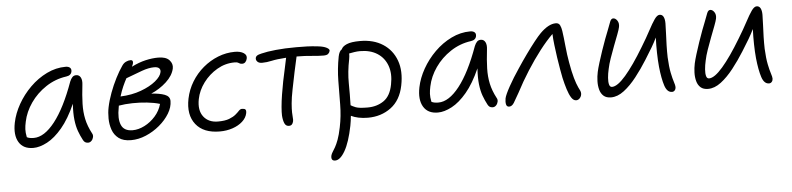

<svg xmlns="http://www.w3.org/2000/svg" viewBox="-45 -740 5116 1240"><g transform="rotate(-5 2512.5 -120.0)"><path d="M150 10Q85 10 57 -37Q29 -84 45 -163Q57 -222 90 -280.5Q123 -339 172 -387.5Q221 -436 280.5 -465Q340 -494 403 -494Q421 -494 431 -485.5Q441 -477 438 -460Q433 -435 402 -431Q330 -421 269.5 -381Q209 -341 169 -283.5Q129 -226 116 -163Q110 -136 109 -114.5Q108 -93 114 -63Q129 -54 159 -54Q227 -54 296 -142Q365 -230 425 -397Q432 -414 441.5 -424Q451 -434 466 -434Q486 -434 495.5 -416Q505 -398 501 -368Q493 -300 491.5 -246.5Q490 -193 500 -146.5Q510 -100 536 -51Q543 -40 540 -26Q537 -12 527.5 -2.5Q518 7 506 7Q493 7 485.5 1.5Q478 -4 473 -14Q458 -42 446.5 -73.5Q435 -105 430 -148Q425 -191 429 -252Q387 -157 338.5 -99.5Q290 -42 241 -16Q192 10 150 10Z M784 15Q733 15 704 -7Q675 -29 663 -63.5Q651 -98 650.5 -136.5Q650 -175 657 -209Q666 -253 684 -301.5Q702 -350 724.5 -394Q747 -438 768 -468Q779 -485 794.5 -492.5Q810 -500 825 -500Q842 -500 839 -480Q837 -471 830 -457Q878 -481 921.5 -491Q965 -501 1004 -501Q1054 -501 1076 -477Q1098 -453 1092 -423Q1082 -377 1038.5 -337Q995 -297 939 -273Q993 -270 1026 -257.5Q1059 -245 1059 -215Q1059 -175 1034.5 -134.5Q1010 -94 969.5 -60Q929 -26 880.5 -5.5Q832 15 784 15ZM972 -441Q937 -441 892.5 -425Q848 -409 788 -386Q776 -364 763.5 -336Q751 -308 740 -272Q814 -275 873.5 -297Q933 -319 969.5 -349Q1006 -379 1011 -407Q1014 -422 1004.5 -431.5Q995 -441 972 -441ZM722 -202Q708 -131 725.5 -89.5Q743 -48 799 -48Q837 -48 876.5 -68Q916 -88 947 -123Q978 -158 990 -202Q954 -213 907 -218Q860 -223 812 -222Q764 -221 724 -214Q723 -208 722 -202Z M1360 9Q1254 9 1204.5 -53.5Q1155 -116 1176 -220Q1188 -278 1218.5 -328Q1249 -378 1293.5 -415.5Q1338 -453 1391 -474Q1444 -495 1500 -495Q1536 -495 1557.5 -481Q1579 -467 1573 -444Q1570 -431 1562 -422.5Q1554 -414 1541 -414Q1531 -414 1525.5 -417.5Q1520 -421 1513.5 -424Q1507 -427 1492 -427Q1432 -427 1379 -396Q1326 -365 1289.5 -316Q1253 -267 1242 -211Q1228 -139 1260 -97.5Q1292 -56 1353 -56Q1399 -56 1426 -66.5Q1453 -77 1468.5 -90Q1484 -103 1493.5 -113.5Q1503 -124 1514 -124Q1531 -124 1536.5 -117.5Q1542 -111 1539 -94Q1533 -64 1507 -40.5Q1481 -17 1442.5 -4Q1404 9 1360 9Z M1808 12Q1787 12 1778.5 -8Q1770 -28 1768 -58Q1767 -78 1770 -114Q1773 -150 1780 -193.5Q1787 -237 1795 -278Q1804 -324 1813 -362Q1822 -400 1827 -428Q1766 -424 1733 -416.5Q1700 -409 1670 -409Q1649 -409 1639 -420Q1629 -431 1632 -445Q1634 -453 1641.5 -458.5Q1649 -464 1671 -469Q1706 -478 1764.5 -484Q1823 -490 1898 -490Q1935 -490 1967.5 -489Q2000 -488 2041 -483Q2075 -479 2094 -469Q2113 -459 2111 -448Q2108 -436 2099 -428.5Q2090 -421 2069 -421Q2035 -421 1992 -425.5Q1949 -430 1901 -430H1895Q1885 -389 1873.5 -332.5Q1862 -276 1851 -222Q1840 -167 1837 -131Q1834 -95 1834.5 -73Q1835 -51 1836.5 -38Q1838 -25 1836 -15Q1830 12 1808 12Z M2320 4Q2287 4 2259 -2Q2231 -8 2211 -18Q2208 15 2202 46Q2181 151 2149.5 206Q2118 261 2085 261Q2057 261 2063 228Q2066 216 2073.5 204.5Q2081 193 2091 175.5Q2101 158 2112 128.5Q2123 99 2133 50Q2148 -22 2148.5 -97Q2149 -172 2150 -250Q2151 -328 2166 -406Q2173 -441 2190 -451Q2197 -469 2225.5 -481.5Q2254 -494 2312 -494Q2399 -494 2459.5 -455Q2520 -416 2545.5 -346.5Q2571 -277 2552 -184Q2533 -90 2469.5 -43Q2406 4 2320 4ZM2232 -384Q2215 -301 2216 -229Q2217 -157 2215 -86Q2226 -79 2247 -70.5Q2268 -62 2324 -62Q2384 -62 2428.5 -92.5Q2473 -123 2487 -197Q2501 -266 2482 -318.5Q2463 -371 2417.5 -400Q2372 -429 2306 -429Q2288 -429 2269 -426Q2250 -423 2235 -420Q2236 -405 2232 -384Z M2773 10Q2708 10 2680 -37Q2652 -84 2668 -163Q2680 -222 2713 -280.5Q2746 -339 2795 -387.5Q2844 -436 2903.5 -465Q2963 -494 3026 -494Q3044 -494 3054 -485.5Q3064 -477 3061 -460Q3056 -435 3025 -431Q2953 -421 2892.5 -381Q2832 -341 2792 -283.5Q2752 -226 2739 -163Q2733 -136 2732 -114.5Q2731 -93 2737 -63Q2752 -54 2782 -54Q2850 -54 2919 -142Q2988 -230 3048 -397Q3055 -414 3064.5 -424Q3074 -434 3089 -434Q3109 -434 3118.5 -416Q3128 -398 3124 -368Q3116 -300 3114.5 -246.5Q3113 -193 3123 -146.5Q3133 -100 3159 -51Q3166 -40 3163 -26Q3160 -12 3150.5 -2.5Q3141 7 3129 7Q3116 7 3108.5 1.5Q3101 -4 3096 -14Q3081 -42 3069.5 -73.5Q3058 -105 3053 -148Q3048 -191 3052 -252Q3010 -157 2961.5 -99.5Q2913 -42 2864 -16Q2815 10 2773 10Z M3235 12Q3219 12 3215.5 -4.5Q3212 -21 3216 -43Q3221 -66 3250 -118.5Q3279 -171 3319 -230Q3348 -274 3378.5 -316.5Q3409 -359 3435.5 -392.5Q3462 -426 3479 -443Q3534 -498 3581 -498Q3601 -498 3608.5 -482Q3616 -466 3619 -445Q3625 -404 3630.5 -346.5Q3636 -289 3645 -239Q3656 -176 3667.5 -136Q3679 -96 3690 -73Q3697 -60 3701 -50.5Q3705 -41 3705 -33Q3705 -16 3694.5 -3.5Q3684 9 3670 9Q3652 9 3638.5 -12Q3625 -33 3614 -68Q3603 -103 3594 -143Q3590 -164 3583.5 -199Q3577 -234 3571 -276Q3565 -318 3560 -359Q3555 -400 3554 -431Q3513 -391 3469 -334Q3425 -277 3382 -209.5Q3339 -142 3302 -71Q3280 -31 3266.5 -9.5Q3253 12 3235 12Z M3896 10Q3865 10 3847.5 -5.5Q3830 -21 3823 -47Q3816 -73 3817 -103Q3818 -133 3824 -161Q3829 -184 3840 -220Q3851 -256 3864.5 -295.5Q3878 -335 3891 -370Q3904 -405 3912 -424Q3925 -459 3932.5 -478Q3940 -497 3953 -497Q3968 -497 3979.5 -480Q3991 -463 3986 -438Q3983 -423 3971 -391.5Q3959 -360 3944 -321Q3929 -282 3915.5 -243Q3902 -204 3896 -174Q3889 -144 3887 -117.5Q3885 -91 3889.5 -74Q3894 -57 3908 -57Q3943 -57 3997.5 -120Q4052 -183 4120 -296Q4156 -355 4179.5 -399.5Q4203 -444 4220.5 -469Q4238 -494 4254 -494Q4271 -494 4279 -478.5Q4287 -463 4287 -436Q4287 -409 4285 -371.5Q4283 -334 4282 -293.5Q4281 -253 4282 -216Q4285 -154 4293 -115Q4301 -76 4308.5 -53.5Q4316 -31 4316 -20Q4316 -8 4309 0.5Q4302 9 4291 9Q4259 9 4244 -37Q4229 -83 4221 -160Q4217 -201 4216 -251.5Q4215 -302 4217 -350Q4203 -321 4184 -288.5Q4165 -256 4137 -212Q4102 -156 4062 -105Q4022 -54 3980 -22Q3938 10 3896 10Z M4525 10Q4494 10 4476.5 -5.5Q4459 -21 4452 -47Q4445 -73 4446 -103Q4447 -133 4453 -161Q4458 -184 4469 -220Q4480 -256 4493.5 -295.5Q4507 -335 4520 -370Q4533 -405 4541 -424Q4554 -459 4561.5 -478Q4569 -497 4582 -497Q4597 -497 4608.5 -480Q4620 -463 4615 -438Q4612 -423 4600 -391.5Q4588 -360 4573 -321Q4558 -282 4544.5 -243Q4531 -204 4525 -174Q4518 -144 4516 -117.5Q4514 -91 4518.5 -74Q4523 -57 4537 -57Q4572 -57 4626.5 -120Q4681 -183 4749 -296Q4785 -355 4808.5 -399.5Q4832 -444 4849.5 -469Q4867 -494 4883 -494Q4900 -494 4908 -478.5Q4916 -463 4916 -436Q4916 -409 4914 -371.5Q4912 -334 4911 -293.5Q4910 -253 4911 -216Q4914 -154 4922 -115Q4930 -76 4937.5 -53.5Q4945 -31 4945 -20Q4945 -8 4938 0.5Q4931 9 4920 9Q4888 9 4873 -37Q4858 -83 4850 -160Q4846 -201 4845 -251.5Q4844 -302 4846 -350Q4832 -321 4813 -288.5Q4794 -256 4766 -212Q4731 -156 4691 -105Q4651 -54 4609 -22Q4567 10 4525 10Z"/></g></svg>

Font: Shantell Sans Normal
Style: Italic
Weight: 300
Italic angle: -11.31°
Designer: Stephen Nixon, Anya Danilova, Shantell Martin
Foundry: Arrow Type
Version: Version 1.008;[a672d596b]